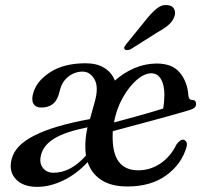

<svg xmlns="http://www.w3.org/2000/svg" viewBox="-20 -716 805 748"><path d="M25 -95Q38 -150 114.8 -188.5Q191.5 -227 330 -252Q331.5 -257 333.5 -261.5H333L350 -322.5Q365 -378 347.8 -407.5Q330.5 -437 302 -437Q271.5 -437 247.2 -418.2Q223 -399.5 214.5 -368.5L208 -345.5Q193 -296.5 138.5 -297Q118.5 -297.5 110 -312.5Q101.5 -327.5 110 -355Q123.5 -401.5 176.8 -435.5Q230 -469.5 313.5 -469.5Q357 -469.5 386 -451.8Q415 -434 427.5 -402Q462.5 -433 504.2 -450.8Q546 -468.5 591 -468.5Q651.5 -468.5 681 -432.5Q710.5 -396.5 714 -343.5Q715.5 -327.5 728 -326.5Q744 -327 744 -310.5Q744 -294 716.5 -286.5Q689.5 -278.5 650.5 -267.5Q611.5 -256.5 568.5 -245Q525.5 -233.5 486.2 -223Q447 -212.5 419.5 -205Q419 -200.5 419 -196Q416.5 -122 441.8 -87.2Q467 -52.5 518.5 -52.5Q565 -52.5 604.5 -78.8Q644 -105 667.5 -153Q681.5 -172 692.5 -172Q700 -171.5 705.2 -164.5Q710.5 -157.5 706.5 -142.5Q687 -76 627.5 -32.8Q568 10.5 476.5 10.5Q413.5 10.5 374.8 -14.8Q336 -40 321.5 -84.5Q278.5 -38 226.5 -13Q174.5 12 124.5 12Q69.5 12 41.5 -18.2Q13.5 -48.5 25 -95ZM569.5 -430.5Q542.5 -430.5 512.2 -404.2Q482 -378 457.8 -334.5Q433.5 -291 424 -239Q451 -246 485.5 -255.5Q520 -265 554.5 -274.8Q589 -284.5 615.5 -293Q620 -315.5 620.5 -346.5Q620.5 -385 607 -407.8Q593.5 -430.5 569.5 -430.5ZM312.5 -158.5Q314 -189.5 321 -220Q234.5 -202.5 192.5 -177Q150.5 -151.5 140.5 -114.5Q131.5 -83 146.2 -63Q161 -43 188 -43Q222.5 -43 254 -60Q285.5 -77 315 -110Q311.5 -132.5 312.5 -158.5ZM550 -640.5Q572 -668 591.8 -683.5Q611.5 -699 633.5 -696Q652.5 -694 659 -679.8Q665.5 -665.5 658.5 -649Q651.5 -631.5 635.2 -617.8Q619 -604 594 -590.5L488 -523.5Q482 -521 475.5 -520.8Q469 -520.5 466 -524Q462 -528.5 465 -534Q468 -539.5 472.5 -545Z"/></svg>

Font: Fraunces 9pt
Style: Italic
Weight: 400
Italic angle: -16°
Version: Version 1.000;[b76b70a41]